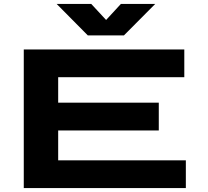

<svg xmlns="http://www.w3.org/2000/svg" viewBox="-20 -950 1049 970"><path d="M100.1 -700.2H911.1V-560.1H273.9V-431.2H782.2V-291H273.9V-140.1H918.9V0H100.1ZM266.1 -930.2H440.9L516.1 -849.1L590.8 -930.2H764.2L606 -771H423.8Z"/></svg>

Font: Messapia Bold
Style: Regular
Weight: 400
Designer: Luca Marsano
Foundry: Collletttivo
Version: Version 1.000;FEAKit 1.0